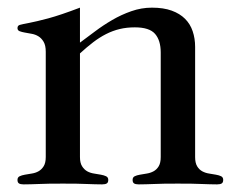

<svg xmlns="http://www.w3.org/2000/svg" viewBox="-20 -482 633 504"><path d="M189.9 -370.1Q208 -383.3 229.2 -399.4Q250.5 -415.5 274.4 -429.4Q298.3 -443.4 324.7 -452.6Q351.1 -461.9 378.9 -461.9Q409.2 -461.9 430.7 -454.1Q452.1 -446.3 465.8 -432.6Q479.5 -418.9 485.8 -399.9Q492.2 -380.9 492.2 -358.9V-69.8Q492.2 -54.2 497.6 -45.4Q502.9 -36.6 511.2 -32.2Q519.5 -27.8 529.1 -26.4Q538.6 -24.9 546.9 -23.4Q555.2 -22 560.5 -19.3Q565.9 -16.6 565.9 -9.8Q565.9 -2.9 562 -0.5Q558.1 2 549.8 2Q540.5 2 531 1.7Q521.5 1.5 509.8 1Q498 0.5 482.7 0.2Q467.3 0 446.8 0Q426.3 0 411.1 0.2Q396 0.5 384.3 1Q372.6 1.5 363 1.7Q353.5 2 344.2 2Q335.9 2 332 -0.5Q328.1 -2.9 328.1 -9.8Q328.1 -16.6 333.5 -19.3Q338.9 -22 347.2 -23.4Q355.5 -24.9 365 -26.4Q374.5 -27.8 382.8 -32.2Q391.1 -36.6 396.5 -45.4Q401.9 -54.2 401.9 -69.8V-344.2Q401.9 -376 387 -393.1Q372.1 -410.2 334 -410.2Q312.5 -410.2 294.2 -405.8Q275.9 -401.4 258.5 -392.6Q241.2 -383.8 224.6 -371.1Q208 -358.4 189.9 -341.8V-69.8Q189.9 -54.2 195.6 -45.4Q201.2 -36.6 209.2 -32.2Q217.3 -27.8 227.1 -26.4Q236.8 -24.9 244.9 -23.4Q252.9 -22 258.5 -19.3Q264.2 -16.6 264.2 -9.8Q264.2 -2.9 260.3 -0.5Q256.3 2 248 2Q238.8 2 229.2 1.7Q219.7 1.5 208 1Q196.3 0.5 180.9 0.2Q165.5 0 145 0Q124.5 0 109.1 0.2Q93.8 0.5 82 1Q70.3 1.5 60.8 1.7Q51.3 2 42 2Q33.7 2 29.8 -0.5Q25.9 -2.9 25.9 -9.8Q25.9 -16.6 31.5 -19.3Q37.1 -22 45.2 -23.4Q53.2 -24.9 63 -26.4Q72.8 -27.8 80.8 -32.2Q88.9 -36.6 94.5 -45.4Q100.1 -54.2 100.1 -69.8V-346.2Q100.1 -362.8 94.5 -372.3Q88.9 -381.8 80.8 -386.7Q72.8 -391.6 63 -393.3Q53.2 -395 45.2 -396.5Q37.1 -397.9 31.5 -400.1Q25.9 -402.3 25.9 -408.2Q25.9 -415 32.2 -416.7Q38.6 -418.5 56.6 -421.9Q74.7 -425.3 106.7 -433.8Q138.7 -442.4 189.9 -461.9Z"/></svg>

Font: XB Zar
Style: Regular
Weight: 400
Designer: Behnam
Foundry: Irmug
Version: Version 8.005 2009